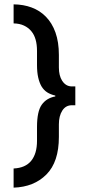

<svg xmlns="http://www.w3.org/2000/svg" viewBox="-20 -732 416 882"><path d="M42.5 130V42Q96.5 39.5 123.2 6.8Q150 -26 150 -85V-148.5Q150 -220.5 171.8 -251Q193.5 -281.5 234 -289V-293Q212 -298 196.5 -308Q181 -318 170.5 -335.5Q161 -352 155.5 -376Q150 -400 150 -433.5V-498Q150 -557.5 124 -588.5Q110.5 -605 90.2 -614.5Q70 -624 42.5 -624.5V-712Q88 -711.5 125.5 -697.5Q163 -683.5 190 -656Q219 -627 234.8 -582.8Q250.5 -538.5 250.5 -479.5V-422Q250.5 -384.5 265.5 -361Q282.5 -335 310 -335H326V-248.5H310Q282 -248.5 266.2 -224Q250.5 -199.5 250.5 -161V-103Q250.5 12 193.2 69.5Q136 127 42.5 130Z"/></svg>

Font: Overpass Medium
Style: Regular
Weight: 500
Designer: Delve Withrington, Dave Bailey, Thomas Jockin
Foundry: Delve Fonts LLC
Version: Version 4.000